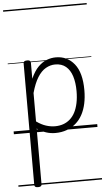

<svg xmlns="http://www.w3.org/2000/svg" viewBox="-76 -930 749 1366"><g transform="rotate(-5 298.5 -247.5)"><path d="M139 390Q125 390 119 385.5Q113 381 113 371V-496Q113 -506 119.5 -510.5Q126 -515 140 -515Q153 -515 159 -510.5Q165 -506 165 -496V-382Q189 -436 218.5 -465.5Q248 -495 280 -507Q312 -519 345 -519Q426 -519 476.5 -456.5Q527 -394 527 -269Q527 -217 517.5 -173Q508 -129 489 -94Q470 -59 441.5 -34.5Q413 -10 376.5 3.5Q340 17 295 17Q261 17 229 6.5Q197 -4 165 -26V371Q165 381 158.5 385.5Q152 390 139 390ZM165 -77Q200 -52 233 -41.5Q266 -31 297 -31Q329 -31 356 -40.5Q383 -50 404.5 -69Q426 -88 440.5 -116Q455 -144 463 -182Q471 -220 471 -267Q471 -328 456.5 -373.5Q442 -419 412 -444Q382 -469 336 -469Q301 -469 268.5 -450.5Q236 -432 210 -390.5Q184 -349 165 -280ZM0 365H597V375H0ZM0 -20H597V0H0ZM0 -505H597V-500H0ZM0 -885H597V-875H0Z"/></g></svg>

Font: Playwrite IT Moderna Guides
Style: Regular
Weight: 400
Designer: Veronika Burian, José Scaglione
Foundry: TypeTogether
Version: Version 1.003